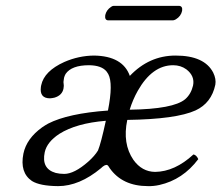

<svg xmlns="http://www.w3.org/2000/svg" viewBox="-20 -630 761 660"><path d="M575.2 -560.1H351.1Q339.4 -561 341.8 -578.1Q345.7 -595.7 361.8 -606.4Q366.7 -609.9 370.6 -609.9H595.7Q608.4 -608.9 606 -592.8Q602.1 -574.2 584.5 -563.5Q579.1 -560.5 575.2 -560.1ZM346.7 -383.8Q329.6 -405.3 286.1 -405.8Q226.1 -405.8 205.6 -376Q201.7 -369.1 200.2 -362.8Q197.3 -347.7 198.7 -342.8Q200.2 -335.9 198.2 -325.2Q193.4 -302.2 167.5 -294.4Q159.7 -292.5 151.9 -292Q115.2 -292 120.6 -331.5Q121.1 -335 121.6 -336.9Q131.8 -385.7 201.2 -417Q250.5 -438.5 303.2 -439Q401.9 -437.5 426.3 -369.1Q492.7 -439 583.5 -439Q682.6 -439 712.9 -380.4Q723.6 -358.4 720.2 -338.9Q707 -275.9 652.3 -250.5Q585.9 -220.2 417.5 -217.8Q400.4 -136.2 438.5 -80.6Q467.8 -39.6 513.2 -39.1Q581.1 -40 645 -99.1Q655.3 -97.2 661.6 -83Q608.4 -12.2 527.8 5.9Q507.8 10.3 488.8 9.8Q400.4 9.8 356.9 -52.2Q355 -55.2 352.5 -59.1Q346.7 -67.9 333 -57.1Q330.1 -54.7 327.1 -51.8Q252.9 9.8 179.7 9.8Q117.2 9.3 89.8 -7.8Q47.4 -36.6 60.5 -102.1Q71.3 -153.8 125 -192.4Q135.7 -199.7 145.5 -205.1Q213.9 -240.2 351.1 -250Q369.6 -343.3 352.1 -375.5Q349.1 -380.4 346.7 -383.8ZM343.8 -214.8Q242.2 -206.5 184.1 -169.9Q141.6 -142.1 133.8 -106.9Q121.6 -49.8 171.4 -35.6Q185.1 -32.2 200.7 -32.2Q235.4 -32.2 283.2 -74.2Q305.7 -94.2 316.9 -112.8Q327.1 -137.7 343.8 -214.8ZM425.8 -252.9Q576.2 -254.9 616.7 -289.1Q636.7 -306.6 643.6 -335.9Q650.4 -368.7 620.6 -391.6Q601.1 -405.8 575.2 -405.8Q503.4 -405.8 453.6 -317.9Q436.5 -287.6 425.8 -252.9Z"/></svg>

Font: Linux Libertine Display Slanted O
Style: Slanted
Weight: 400
Designer: Philipp H. Poll
Foundry: Philipp H. Poll
Version: Version 5.0.9